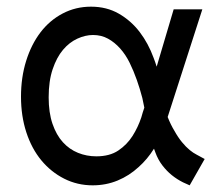

<svg xmlns="http://www.w3.org/2000/svg" viewBox="-20 -548 659 576"><path d="M549 8 529 -1Q511 -10 495.5 -22.5Q480 -35 467 -52Q454 -69 446 -91Q444 -96 442 -102Q422 -70 396 -47Q368 -21 333 -6.5Q298 8 258 8Q212 8 172.5 -12Q133 -32 104 -67Q75 -102 59 -151Q43 -200 43 -258Q43 -316 58.5 -365.5Q74 -415 101.5 -451Q129 -487 168 -507.5Q207 -528 253 -528Q300 -528 336.5 -507Q373 -486 399 -452Q425 -418 441 -374Q446 -361 450 -348L501 -520H587L483 -197Q492 -174 503 -156Q514 -136 526 -121.5Q538 -107 549 -98Q560 -89 570 -84L594 -71ZM404 -196Q408 -211 413 -225Q410 -239 407 -254Q400 -281 390.5 -308Q381 -335 369 -359.5Q357 -384 340.5 -402.5Q324 -421 304 -432Q284 -443 259 -443Q236 -443 212 -432Q188 -421 169 -398.5Q150 -376 138 -340.5Q126 -305 126 -256Q126 -210 137.5 -176.5Q149 -143 168.5 -121.5Q188 -100 214 -89.5Q240 -79 269 -79Q309 -79 335 -96.5Q361 -114 377.5 -140Q394 -166 404 -196Z"/></svg>

Font: Rising Sun
Style: Regular
Weight: 400
Designer: Matt McInerney, Pablo Impallari, Rodrigo Fuenzalida (Raleway font), Stephen Hutchings (Greek), Cristiano Sobral (main ch
Foundry: The Rising Sun Project Authors
Version: Version 4.327; ttfautohint (v1.8.4.7-5d5b-dirty)